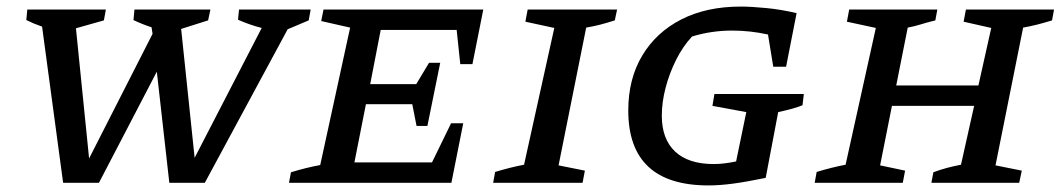

<svg xmlns="http://www.w3.org/2000/svg" viewBox="-20 -556 3226 584"><path d="M172 0 108 -475Q82 -484 60 -495L63 -527H302L296 -494L211 -470L251 -74L444 -453L441 -473Q413 -482 386 -495L389 -527H620L613 -494L531 -468L572 -76L776 -471Q740 -480 704 -496L707 -527H925L919 -494L855 -467L603 0H495L457 -338L281 0Z M859 0 865 -32Q888 -39 910 -44.5Q932 -50 954 -54L1045 -472L957 -492L964 -527H1450L1417 -361H1380L1369 -465H1138L1106 -300H1246L1285 -365H1319L1280 -173H1247L1234 -239H1093L1058 -62H1294L1352 -181H1389L1353 0Z M1480 0 1486 -33Q1509 -40 1531 -45.5Q1553 -51 1574 -55L1666 -471L1578 -490L1585 -527H1857L1850 -494Q1825 -486 1805.5 -481Q1786 -476 1763 -472L1679 -53L1759 -37L1752 0Z M2135 8Q1891 8 1891 -220Q1891 -316 1933.5 -387Q1976 -458 2052.5 -497Q2129 -536 2233 -536Q2265 -536 2311 -531.5Q2357 -527 2403 -516L2371 -353H2332L2316 -451Q2289 -457 2262 -460Q2235 -463 2207 -463Q2144 -463 2085 -445Q2057 -415 2036.5 -374Q2016 -333 2004.5 -289Q1993 -245 1993 -204Q1993 -133 2033.5 -95Q2074 -57 2151 -57Q2181 -57 2219 -65L2250 -215L2147 -234L2153 -270H2425L2421 -236Q2398 -226 2347 -215L2309 -15Q2251 -3 2210 2.5Q2169 8 2135 8Z M2458 0 2464 -33Q2487 -40 2509 -45.5Q2531 -51 2552 -55L2644 -471L2556 -490L2563 -527H2831L2825 -494Q2797 -487 2779.5 -481.5Q2762 -476 2741 -472L2706 -296H2956L2995 -471L2911 -490L2918 -527H3186L3180 -494Q3154 -486 3134 -481Q3114 -476 3092 -472L3008 -53L3088 -37L3080 0H2813L2819 -32Q2840 -40 2861 -45.5Q2882 -51 2903 -55L2943 -234H2693L2657 -53L2733 -37L2726 0Z"/></svg>

Font: Piazzolla SC Medium
Style: Italic
Weight: 500
Italic angle: -11.3°
Designer: Juan Pablo del Peral
Foundry: Huerta Tipografica
Version: Version 1.330